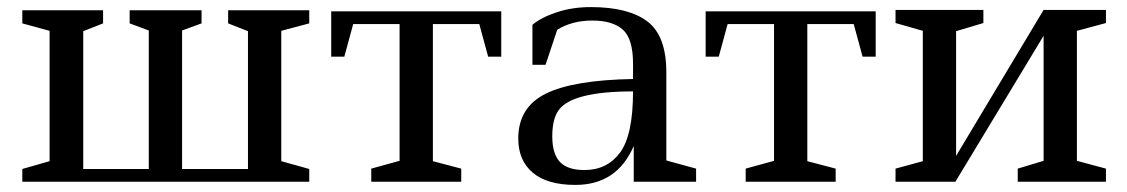

<svg xmlns="http://www.w3.org/2000/svg" viewBox="-20 -513 3182 542"><path d="M624 -484H853V-447L774 -426V-58L853 -36V0H43V-36L120 -58V-426L43 -447V-484H271V-447L215 -425V-36H400V-427L346 -447V-484H549V-447L494 -427V-36H680V-425L624 -447Z M1028 0V-37L1108 -59V-445H977L952 -353H915V-481H1395V-353H1358L1333 -445H1202V-58L1282 -37V0Z M1945 0H1769V-101Q1722 9 1604 9Q1525 9 1484 -25.5Q1443 -60 1443 -122Q1443 -210 1520.5 -248.5Q1598 -287 1767 -290V-333Q1767 -404 1738 -429.5Q1709 -455 1652 -455Q1595 -455 1553 -429L1520 -330H1483V-443Q1508 -464 1552 -478.5Q1596 -493 1648 -493Q1754 -493 1807.5 -452.5Q1861 -412 1861 -309V-60L1945 -37ZM1630 -33Q1694 -33 1730.5 -82.5Q1767 -132 1767 -255Q1595 -255 1557 -202Q1539 -177 1539 -128Q1539 -79 1560.5 -56Q1582 -33 1630 -33Z M2085 0V-37L2165 -59V-445H2034L2009 -353H1972V-481H2452V-353H2415L2390 -445H2259V-58L2339 -37V0Z M2853 0V-37L2926 -59V-412L2677 0H2508V-37L2585 -58V-426L2508 -448V-485H2756V-448L2679 -425V-73L2926 -485H3102V-448L3020 -426V-59L3102 -37V0Z"/></svg>

Font: Ledger
Style: Regular
Weight: 400
Designer: Denis Masharov
Foundry: Denis Masharov
Version: 1.001